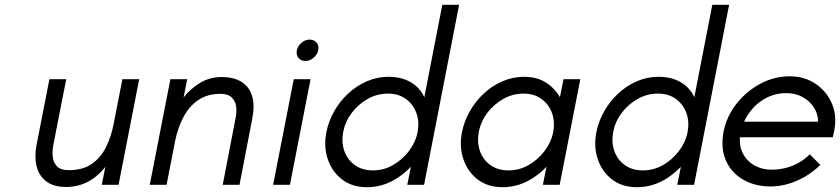

<svg xmlns="http://www.w3.org/2000/svg" viewBox="-20 -770 3500 800"><path d="M255 9Q203 9 172.5 -14.5Q142 -38 132.5 -77Q123 -116 132 -165L186 -440H256L202 -165Q197 -139 200 -115Q203 -91 218.5 -76Q234 -61 266 -61Q325 -61 362.5 -87Q400 -113 422 -157.5Q444 -202 454 -256L490 -440H560L474 0H404L419 -75Q386 -33 345 -12Q304 9 255 9Z M604 0 690 -440H760L745 -364Q773 -400 813.5 -424.5Q854 -449 903 -449Q955 -449 987 -428.5Q1019 -408 1030.5 -369.5Q1042 -331 1031 -275L978 0H908L961 -275Q967 -301 964 -325Q961 -349 945.5 -364Q930 -379 898 -379Q844 -379 806 -353Q768 -327 744.5 -282.5Q721 -238 710 -184L674 0Z M1118 0 1204 -440H1274L1188 0ZM1253 -516Q1234 -516 1223.5 -529Q1213 -542 1217 -561Q1221 -579 1236.5 -592Q1252 -605 1270 -605Q1289 -605 1299.5 -592Q1310 -579 1306 -561Q1304 -549 1295.5 -538.5Q1287 -528 1276 -522Q1265 -516 1253 -516Z M1509 10Q1447 10 1405 -22.5Q1363 -55 1345.5 -107.5Q1328 -160 1340 -220Q1349 -265 1372.5 -306.5Q1396 -348 1431 -380.5Q1466 -413 1509 -431.5Q1552 -450 1598 -450Q1652 -450 1690.5 -428Q1729 -406 1748 -365L1823 -750H1893L1747 0H1677L1692 -75Q1668 -50 1639 -30.5Q1610 -11 1577.5 -0.5Q1545 10 1509 10ZM1534 -60Q1579 -60 1618 -82.5Q1657 -105 1684.5 -141.5Q1712 -178 1720 -220Q1728 -263 1715 -299Q1702 -335 1671.5 -357.5Q1641 -380 1596 -380Q1551 -380 1511.5 -357.5Q1472 -335 1445 -299Q1418 -263 1410 -220Q1402 -178 1414.5 -141.5Q1427 -105 1458 -82.5Q1489 -60 1534 -60Z M2074 10Q2012 10 1970 -22.5Q1928 -55 1910.5 -107.5Q1893 -160 1905 -220Q1914 -265 1937.5 -306.5Q1961 -348 1996 -380.5Q2031 -413 2074 -431.5Q2117 -450 2163 -450Q2217 -450 2254 -426.5Q2291 -403 2313 -365L2328 -440H2398L2312 0H2242L2257 -75Q2233 -50 2204 -30.5Q2175 -11 2142.5 -0.5Q2110 10 2074 10ZM2099 -60Q2144 -60 2183 -82.5Q2222 -105 2249.5 -141.5Q2277 -178 2285 -220Q2293 -263 2280 -299Q2267 -335 2236.5 -357.5Q2206 -380 2161 -380Q2116 -380 2076.5 -357.5Q2037 -335 2010 -299Q1983 -263 1975 -220Q1967 -178 1979.5 -141.5Q1992 -105 2023 -82.5Q2054 -60 2099 -60Z M2634 10Q2572 10 2530 -22.5Q2488 -55 2470.5 -107.5Q2453 -160 2465 -220Q2474 -265 2497.5 -306.5Q2521 -348 2556 -380.5Q2591 -413 2634 -431.5Q2677 -450 2723 -450Q2777 -450 2815.5 -428Q2854 -406 2873 -365L2948 -750H3018L2872 0H2802L2817 -75Q2793 -50 2764 -30.5Q2735 -11 2702.5 -0.5Q2670 10 2634 10ZM2659 -60Q2704 -60 2743 -82.5Q2782 -105 2809.5 -141.5Q2837 -178 2845 -220Q2853 -263 2840 -299Q2827 -335 2796.5 -357.5Q2766 -380 2721 -380Q2676 -380 2636.5 -357.5Q2597 -335 2570 -299Q2543 -263 2535 -220Q2527 -178 2539.5 -141.5Q2552 -105 2583 -82.5Q2614 -60 2659 -60Z M3192 7Q3126 7 3076.5 -21.5Q3027 -50 3004.5 -101.5Q2982 -153 2995 -222Q3008 -286 3049 -338Q3090 -390 3148 -421Q3206 -452 3270 -452Q3332 -452 3378 -421Q3424 -390 3446 -339Q3468 -288 3456 -226L3450 -198H3032L3047 -263H3389Q3388 -297 3370.5 -323.5Q3353 -350 3323.5 -366Q3294 -382 3256 -382Q3209 -382 3169 -360Q3129 -338 3102 -300.5Q3075 -263 3066 -216Q3057 -170 3073 -135.5Q3089 -101 3121.5 -82Q3154 -63 3194 -63Q3225 -63 3253 -70Q3281 -77 3306.5 -91Q3332 -105 3354 -127L3398 -83Q3370 -55 3335 -34.5Q3300 -14 3263 -3.5Q3226 7 3192 7Z"/></svg>

Font: Teachers
Style: Italic
Weight: 400
Italic angle: -11°
Designer: Alfredo Marco Pradil, Chank Diesel
Version: Version 1.001